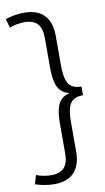

<svg xmlns="http://www.w3.org/2000/svg" viewBox="-99 -850 549 1001"><g transform="rotate(-10 175.0 -349.0)"><path d="M105 -803Q151 -803 182 -786.5Q213 -770 229.5 -737.5Q246 -705 246 -656V-501Q246 -454 254 -425.5Q262 -397 281 -384.5Q300 -372 332 -372V-326Q300 -326 281 -313.5Q262 -301 254 -273Q246 -245 246 -197V-42Q246 6 229.5 39Q213 72 182 88.5Q151 105 105 105Q79 105 52 100Q25 95 5 88L18 41Q35 48 56.5 52Q78 56 97 56Q144 56 166 31.5Q188 7 188 -42V-199Q188 -247 195.5 -277.5Q203 -308 220 -325.5Q237 -343 265 -349Q237 -356 220 -373Q203 -390 195.5 -421Q188 -452 188 -499V-656Q188 -705 166 -729.5Q144 -754 97 -754Q78 -754 56.5 -750Q35 -746 18 -739L5 -786Q25 -794 52 -798.5Q79 -803 105 -803Z"/></g></svg>

Font: Pathway Extreme 8pt Thin 12pt Thin
Style: Regular
Weight: 250
Version: Version 1.001;gftools[0.9.26]